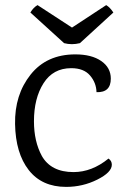

<svg xmlns="http://www.w3.org/2000/svg" viewBox="-20 -717 492 752"><path d="M418 -72Q418 -42 361 -13.5Q304 15 239 15Q144 15 92.5 -51Q41 -117 39 -231.5Q37 -346 100 -425Q163 -504 275 -504Q339 -504 376.5 -478Q414 -452 414 -409Q414 -354 358 -356Q357 -393 332.5 -421.5Q308 -450 259 -450Q188 -450 150.5 -391Q113 -332 113 -242Q113 -163 144 -106Q180 -43 268 -43Q340 -43 405 -96Q418 -87 418 -72ZM424 -668 293 -548Q261 -540 231 -548L99 -668Q111 -688 127 -697L262 -609L396 -697Q411 -688 424 -668Z"/></svg>

Font: Karma
Style: Regular
Weight: 400
Designer: Joana Correia
Foundry: Indian Type Foundry
Version: Version 1.202;PS 1.0;hotconv 1.0.78;makeotf.lib2.5.61930; tt